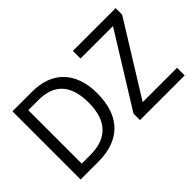

<svg xmlns="http://www.w3.org/2000/svg" viewBox="-102 -1068 1422 1422"><g transform="rotate(-45 608.5 -357.0)"><path d="M630 -364C630 -593 501 -714 298 -714H91V0H278C500 0 630 -123 630 -364ZM1181 0V-80H821L1172 -646V-714H724V-634H1064L713 -68V0ZM536 -361C536 -173 447 -77 269 -77H180V-637H287C446 -637 536 -551 536 -361Z"/></g></svg>

Font: Noto Sans Thai
Style: Regular
Weight: 400
Designer: Monotype Design Team
Foundry: Monotype Imaging Inc.
Version: Version 1.901